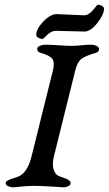

<svg xmlns="http://www.w3.org/2000/svg" viewBox="-20 -794 462 816"><path d="M339 -660Q326 -660 278 -661.5Q230 -663 218 -663Q198 -663 180.5 -645.5Q163 -628 161 -628Q154 -628 144 -633Q134 -638 134 -645Q134 -671 164 -702.5Q194 -734 221 -734Q234 -734 279 -731.5Q324 -729 337 -729Q352 -729 364.5 -740.5Q377 -752 385 -763Q393 -774 397 -774Q405 -774 413.5 -769Q422 -764 422 -757Q422 -732 393.5 -696Q365 -660 339 -660ZM366 -604Q379 -604 390 -599Q401 -594 401 -586Q401 -573 386 -569Q341 -556 325 -543Q309 -530 300 -495L209 -129Q201 -96 208 -73.5Q215 -51 232 -45Q235 -44 240.5 -42Q246 -40 249 -39Q252 -38 256.5 -36.5Q261 -35 263.5 -33.5Q266 -32 269 -30.5Q272 -29 273.5 -27.5Q275 -26 277 -24Q279 -22 279.5 -19.5Q280 -17 280 -15Q280 -8 270.5 -3Q261 2 249 2Q248 2 201 -1Q154 -4 126 -4Q98 -4 69 -1Q40 2 37 2Q24 2 14 -3Q4 -8 4 -15Q4 -22 12 -26.5Q20 -31 36 -36Q52 -41 59 -44Q97 -61 114 -129L205 -495Q213 -528 203 -543Q193 -558 154 -569Q138 -573 138 -586Q138 -594 149 -599Q160 -604 173 -604Q193 -604 229.5 -601.5Q266 -599 284 -599Q302 -599 325.5 -601.5Q349 -604 366 -604Z"/></svg>

Font: EB Garamond 08
Style: Italic
Weight: 400
Italic angle: -14°
Version: Version 0.016